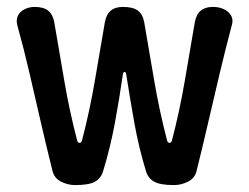

<svg xmlns="http://www.w3.org/2000/svg" viewBox="-20 -530 720 555"><path d="M197 5Q176 5 156.5 -5Q137 -15 132 -35Q115 -103 98.5 -174.5Q82 -246 65.5 -317.5Q49 -389 30 -457Q26 -473 32 -485Q38 -497 51.5 -503.5Q65 -510 80 -510Q106 -510 119.5 -499Q133 -488 137 -465Q151 -383 166 -295.5Q181 -208 203 -124Q205 -117 210 -117Q215 -117 217 -124Q239 -208 254 -295.5Q269 -383 283 -465Q287 -488 300 -499Q313 -510 335 -510Q365 -510 379 -499Q393 -488 397 -465Q411 -383 426 -295.5Q441 -208 463 -124Q465 -117 470 -117Q475 -117 477 -124Q499 -208 514 -295.5Q529 -383 543 -465Q547 -488 560 -499Q573 -510 595 -510H596Q613 -510 627 -503.5Q641 -497 648 -485Q655 -473 650 -457Q632 -389 615 -317.5Q598 -246 581.5 -174.5Q565 -103 548 -35Q543 -15 523.5 -5Q504 5 483 5Q443 5 425.5 -5Q408 -15 402 -35Q381 -104 368.5 -174Q356 -244 345 -314Q344 -322 340 -322Q336 -322 335 -314Q325 -244 312 -174Q299 -104 278 -35Q272 -15 255 -5Q238 5 197 5Z"/></svg>

Font: Winky Sans
Style: Regular
Weight: 400
Designer: Simon Atzbach
Foundry: typofactur
Version: Version 1.205